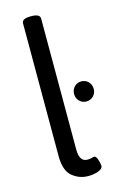

<svg xmlns="http://www.w3.org/2000/svg" viewBox="-117 -803 541 860"><g transform="rotate(-15 153.0 -373.0)"><path d="M76 -115V-730Q76 -752 116 -752H120Q160 -752 160 -730V-123Q160 -66 197 -66Q209 -66 217 -68.5Q225 -71 229 -71Q238 -71 244 -52.5Q250 -34 250 -24Q250 -9 228 -1.5Q206 6 182 6Q141 6 108.5 -20.5Q76 -47 76 -115ZM215 -365Q215 -385 228 -398.5Q241 -412 260 -412Q280 -412 293 -398.5Q306 -385 306 -365Q306 -346 293 -332.5Q280 -319 260 -319Q241 -319 228 -332.5Q215 -346 215 -365Z"/></g></svg>

Font: Asap Condensed
Style: Regular
Weight: 400
Designer: Pablo Cosgaya
Foundry: Omnibus-Type
Version: Version 1.010; ttfautohint (v1.8)